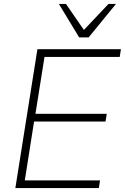

<svg xmlns="http://www.w3.org/2000/svg" viewBox="-20 -955 634 975"><path d="M58 0 170 -705H594L588 -666H206L160 -377H522L516 -338H153L106 -39H488L482 0ZM382 -765 279 -935H315L406 -803L531 -935H569L430 -765Z"/></svg>

Font: Nunito Sans 12pt ExtraLight
Style: Italic
Weight: 200
Italic angle: -9°
Designer: Vernon Adams
Foundry: Vernon Adams
Version: Version 3.101;gftools[0.9.27]